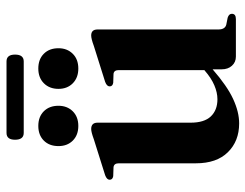

<svg xmlns="http://www.w3.org/2000/svg" viewBox="-106 -674 790 619"><g transform="rotate(-90 289.5 -365.0)"><path d="M72 -129V-377.5Q72 -393 59.5 -394.5L30.5 -395.5Q19 -397.5 19 -407Q19 -416 33.5 -421.5L149.5 -458Q172.5 -466.5 182.5 -466.5Q203 -466.5 203 -446V-146Q203 -102 223.2 -80.8Q243.5 -59.5 278.5 -59.5Q300 -59.5 323.5 -69.5Q347 -79.5 371 -100.5L372.5 -101.5V-377.5Q372.5 -393 360.5 -394.5L331.5 -395.5Q320 -397.5 320 -407Q320 -416 334.5 -421.5L450.5 -458Q473.5 -466.5 484 -466.5Q503.5 -466.5 503.5 -446V-56.5Q503.5 -35 519 -31L541.5 -26.5Q554 -22.5 554 -13Q554 0 537 0H416Q398 0 386.5 -12.8Q375 -25.5 375 -46V-75Q321 -28 279.2 -8.8Q237.5 10.5 200.5 10.5Q143.5 10.5 107.8 -25.8Q72 -62 72 -129ZM192.5 -508Q163 -508 145.2 -525.8Q127.5 -543.5 127.5 -572Q127.5 -601.5 145.2 -619.2Q163 -637 192.5 -637Q222 -637 239.8 -619.2Q257.5 -601.5 257.5 -572Q257.5 -544 239.8 -526Q222 -508 192.5 -508ZM377.5 -508Q348 -508 330 -525.8Q312 -543.5 312 -572Q312 -601 330 -619Q348 -637 377.5 -637Q407.5 -637 425.2 -619.2Q443 -601.5 443 -572Q443 -544 425.2 -526Q407.5 -508 377.5 -508ZM148 -712Q148 -739.5 170 -739.5H400.5Q422.5 -739.5 422.5 -712Q422.5 -684 400.5 -684H170Q148 -684 148 -712Z"/></g></svg>

Font: Fraunces 72pt SemiBold
Style: Regular
Weight: 600
Version: Version 1.000;[b76b70a41]